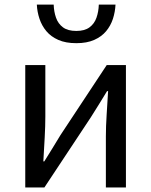

<svg xmlns="http://www.w3.org/2000/svg" viewBox="-20 -832 671 852"><path d="M92.1 0V-543.4H181.2V-316.1Q181.2 -273.5 178.3 -220.9Q175.4 -168.3 172.3 -115.7H176.5Q192.3 -141.1 212.8 -174.2Q233.4 -207.3 248.2 -232.3L453.7 -543.4H538.8V0H449.8V-226.7Q449.8 -269.9 453.2 -322.5Q456.5 -375.1 459.7 -427.7H455.1Q439.9 -402.7 419.2 -369.2Q398.6 -335.7 382.8 -311.1L176.9 0ZM318.7 -640.4Q271.5 -640.4 238.8 -654.9Q206 -669.4 185.8 -693.6Q165.6 -717.8 155.3 -748.5Q145 -779.3 143.4 -811.7H218.2Q219.2 -780.1 228.6 -753.4Q237.9 -726.7 259.5 -710.7Q281 -694.7 318.7 -694.7Q355.7 -694.7 377.2 -710.7Q398.8 -726.7 408.1 -753.4Q417.5 -780.1 418.5 -811.7H492.6Q491 -779.3 481.1 -748.5Q471.1 -717.8 450.9 -693.6Q430.7 -669.4 398.1 -654.9Q365.6 -640.4 318.7 -640.4Z"/></svg>

Font: Noto Sans KR Thin
Style: Regular
Weight: 100
Designer: Ryoko NISHIZUKA 西塚涼子 (kana, bopomofo & ideographs); Paul D. Hunt (Latin, Greek & Cyrillic); Sandoll Communications 산돌커뮤니
Foundry: Adobe
Version: Version 2.004-H2;hotconv 1.0.118;makeotfexe 2.5.65603